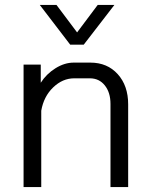

<svg xmlns="http://www.w3.org/2000/svg" viewBox="-20 -762 612 782"><path d="M76 -499H146V-425Q169 -461 206 -484Q243 -507 280 -507H348Q417 -507 459.5 -460Q502 -413 502 -337V0H430V-339Q430 -385 407 -414Q384 -443 346 -443H282Q235 -443 196.5 -406Q158 -369 148 -311V0H76ZM142 -742H210L294 -630L378 -742H446L321 -580H266Z"/></svg>

Font: Stavian Regular
Style: Regular
Weight: 400
Version: Version 1.000; ttfautohint (v1.6)